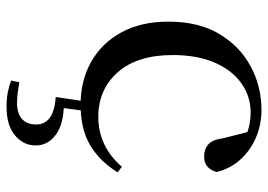

<svg xmlns="http://www.w3.org/2000/svg" viewBox="-136 -441 818 586"><g transform="rotate(90 273.0 -148.0)"><path d="M300 15Q226 15 169 -17Q112 -49 79 -109Q46 -169 46 -254Q46 -345 83.5 -408Q121 -471 182.5 -504Q244 -537 315 -537Q362 -537 401.5 -519.5Q441 -502 468 -471.5Q495 -441 505 -400Q494 -362 458 -362Q435 -362 420.5 -375Q406 -388 402 -420L379 -510L434 -469Q404 -488 377.5 -496Q351 -504 324 -504Q274 -504 234 -475.5Q194 -447 171 -394Q148 -341 148 -266Q148 -158 200.5 -98.5Q253 -39 337 -39Q381 -39 419.5 -57Q458 -75 489 -111L506 -98Q472 -43 423 -14Q374 15 300 15ZM276 91 290 -2H319L308 81L294 66Q358 66 391 90.5Q424 115 424 152Q424 189 393.5 215Q363 241 306 241Q280 241 260.5 237Q241 233 226 227L231 202Q248 205 263.5 207Q279 209 293 209Q327 209 343.5 193.5Q360 178 360 151Q360 125 340 109.5Q320 94 276 91Z"/></g></svg>

Font: Noto Serif JP ExtraLight Medium
Style: Regular
Weight: 500
Version: Version 2.003-H1;hotconv 1.1.1;makeotfexe 2.6.0